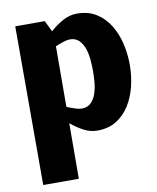

<svg xmlns="http://www.w3.org/2000/svg" viewBox="-81 -571 684 834"><g transform="rotate(-10 261.5 -154.0)"><path d="M265 -98Q291 -98 306.5 -114Q322 -130 329.5 -154Q337 -178 339 -204Q341 -230 341 -250Q341 -271 339 -297Q337 -323 329.5 -347Q322 -371 306.5 -387Q291 -403 265 -403Q254 -403 237 -397.5Q220 -392 201 -384L200 -117Q219 -109 236 -103.5Q253 -98 265 -98ZM172 -500 196 -451Q222 -475 252.5 -491.5Q283 -508 315 -508Q364 -508 399.5 -486Q435 -464 458 -427Q481 -390 492 -344Q503 -298 503 -250Q503 -202 492 -156Q481 -110 458 -73Q435 -36 399.5 -14Q364 8 315 8Q284 8 255 -7.5Q226 -23 200 -45L199 200H42V-500Z"/></g></svg>

Font: Epunda Sans ExtraBold
Style: Regular
Weight: 800
Designer: Simon Atzbach
Foundry: typofactur
Version: Version 2.204; ttfautohint (v1.8.4.7-5d5b)